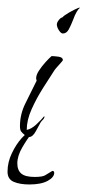

<svg xmlns="http://www.w3.org/2000/svg" viewBox="-36 -354 232 510"><path d="M41 10Q38 10 35.5 8Q33 6 30 5Q23 -1 20 -5Q17 -9 17 -19Q17 -51 32 -80.5Q47 -110 60 -137Q62 -139 61 -141.5Q60 -144 60 -146Q60 -155 67.5 -166.5Q75 -178 85 -189Q95 -200 101 -205Q107 -205 119 -203.5Q131 -202 131 -194Q131 -193 121 -182Q111 -171 109 -168Q96 -148 78.5 -120.5Q61 -93 48 -64Q35 -35 35 -9Q47 -11 60.5 -23.5Q74 -36 81 -45H82V-44Q82 -40 78 -36Q74 -32 72 -29Q68 -22 59.5 -6Q51 10 41 10ZM131 -265Q126 -265 120.5 -273.5Q115 -282 115 -289Q115 -294 120 -300.5Q125 -307 130 -308Q134 -313 148 -321Q162 -329 172 -333Q179 -335 175 -332L172 -329L168 -323Q163 -315 158 -301Q153 -288 147 -276.5Q141 -265 131 -265ZM42 136Q17 136 0.5 129Q-16 122 -16 102Q-16 77 -4.5 53Q7 29 21.5 13Q36 -3 45 -3H49L50 -2Q37 14 23.5 37Q10 60 10 80Q10 98 20.5 107Q31 116 56 116Q77 116 84 111.5Q91 107 103 100Q108 100 108 105Q108 117 90.5 126.5Q73 136 42 136Z"/></svg>

Font: Qwitcher Grypen
Style: Regular
Weight: 400
Designer: Robert E. Leuschke
Foundry: Robert E. Leuschke
Version: Version 1.100; ttfautohint (v1.8.3)